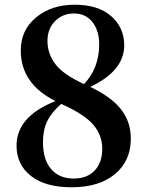

<svg xmlns="http://www.w3.org/2000/svg" viewBox="-20 -777 624 813"><path d="M292 -21Q349 -21 381 -55Q413 -89 413 -147Q413 -205 374.5 -249.5Q336 -294 239 -337Q198 -301 180 -264Q162 -227 162 -175Q162 -101 196.5 -61Q231 -21 292 -21ZM293 -720Q246 -720 213.5 -688Q181 -656 181 -603Q181 -550 214.5 -505.5Q248 -461 336 -421Q400 -489 400 -589Q400 -647 371.5 -683.5Q343 -720 293 -720ZM362 -409Q451 -367 492.5 -314Q534 -261 534 -190Q534 -96 467 -40Q400 16 283 16Q172 16 111 -32Q50 -80 50 -160Q50 -284 215 -349Q68 -422 68 -563Q68 -650 133 -703.5Q198 -757 296 -757Q396 -757 451 -708.5Q506 -660 506 -585Q506 -477 362 -409Z"/></svg>

Font: Swei Spring CJKtc
Style: Bold
Weight: 700
Version: Version 1.021